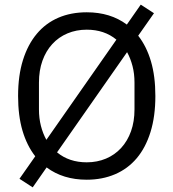

<svg xmlns="http://www.w3.org/2000/svg" viewBox="-20 -763 748 828"><path d="M354 12Q252 12 181 -41L121 45L64 8L132 -89Q96 -135 77 -199.5Q58 -264 58 -349Q58 -437 79 -504Q100 -571 138.5 -617Q177 -663 231.5 -686.5Q286 -710 354 -710Q456 -710 527 -657L587 -743L644 -706L576 -609Q612 -563 631 -498.5Q650 -434 650 -349Q650 -261 629 -193.5Q608 -126 569.5 -80.5Q531 -35 476 -11.5Q421 12 354 12ZM148 -291Q148 -253 156.5 -220Q165 -187 180 -160L482 -592Q430 -635 354 -635Q309 -635 271 -619Q233 -603 205.5 -573Q178 -543 163 -501Q148 -459 148 -407ZM560 -407Q560 -445 551.5 -478Q543 -511 528 -538L226 -106Q278 -63 354 -63Q399 -63 437 -79Q475 -95 502.5 -125Q530 -155 545 -197Q560 -239 560 -291Z"/></svg>

Font: IBM Plex Sans Hebrew
Style: Regular
Weight: 400
Designer: Mike Abbink, Paul van der Laan, Pieter van Rosmalen, Yanek Iontef
Foundry: Bold Monday
Version: Version 1.2